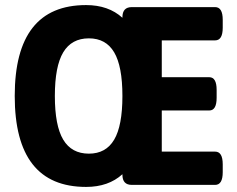

<svg xmlns="http://www.w3.org/2000/svg" viewBox="-20 -728 933 756"><path d="M319 8Q38 8 38 -350Q38 -708 319 -708Q407 -708 462 -658V-660Q462 -700 499 -700H827Q857 -700 857 -650V-619Q857 -569 827 -569H617V-424H804Q833 -424 833 -374V-343Q833 -293 804 -293H617V-131H827Q857 -131 857 -81V-50Q857 0 827 0H499Q462 0 462 -40V-42Q407 8 319 8ZM330 -123Q397 -123 429.5 -178Q462 -233 462 -350Q462 -467 429.5 -522Q397 -577 330 -577Q262 -577 229 -522Q196 -467 196 -350Q196 -233 229 -178Q262 -123 330 -123Z"/></svg>

Font: Asap Semi Condensed
Style: Bold
Weight: 700
Width: 4
Designer: Pablo Cosgaya
Foundry: Omnibus-Type
Version: Version 3.001; ttfautohint (v1.8.4.7-5d5b)